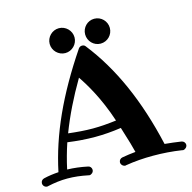

<svg xmlns="http://www.w3.org/2000/svg" viewBox="-146 -985 1117 1119"><g transform="rotate(-15 412.5 -426.0)"><path d="M489 -257C440 -251 394 -247 347 -247C300 -247 252 -251 200 -257C237 -354 285 -452 345 -554C378 -506 441 -404 489 -257ZM822 11C834 11 848 -1 848 -15C848 -27 839 -38 826 -40C793 -45 760 -49 727 -52C664 -328 567 -547 430 -721C426 -727 418 -730 410 -730C403 -730 395 -727 389 -719C228 -480 132 -268 87 -53C56 -51 26 -47 -3 -40C-15 -37 -23 -27 -23 -15C-23 -1 -12 11 3 11C5 11 6 10 8 10C48 1 87 -4 127 -4C168 -4 209 1 252 10C254 10 255 11 257 11C269 11 283 0 283 -15C283 -27 275 -38 263 -40C221 -49 180 -54 140 -55C151 -106 165 -157 182 -208C241 -200 295 -196 347 -196C399 -196 450 -200 505 -208C532 -123 545 -76 551 -51C523 -48 496 -45 470 -40C457 -38 448 -27 448 -15C448 -2 460 11 474 11C475 11 477 11 478 10C532 1 588 -3 644 -3C701 -3 759 1 818 10C819 11 821 11 822 11ZM381 -788C381 -829 347 -863 306 -863C265 -863 231 -829 231 -788C231 -747 265 -713 306 -713C347 -713 381 -747 381 -788ZM594 -788C594 -829 561 -863 519 -863C478 -863 445 -829 445 -788C445 -747 478 -713 519 -713C561 -713 594 -747 594 -788Z"/></g></svg>

Font: Ribeye
Style: Regular
Weight: 400
Designer: Astigmatic (AOETI)
Foundry: Astigmatic (AOETI)
Version: Version 1.000